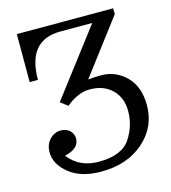

<svg xmlns="http://www.w3.org/2000/svg" viewBox="-110 -821 820 921"><g transform="rotate(-15 299.5 -361.0)"><path d="M280.3 9.8Q180.2 9.8 121.8 -37.4Q63.5 -84.5 63.5 -143.6Q63.5 -182.6 86.9 -207Q110.4 -231.4 141.1 -231.4Q169.4 -231.4 186.5 -215.1Q203.6 -198.7 203.6 -175.3Q203.6 -125.5 130.9 -108.9Q185.1 -39.1 280.3 -39.1Q395.5 -39.1 437.3 -101.8Q479 -164.6 479 -237.8Q479 -304.7 437.5 -345.2Q396 -385.7 327.1 -385.7Q268.1 -385.7 209 -335.9L172.9 -363.3L421.9 -690.4H263.7Q99.6 -690.4 99.6 -494.1H58.6V-732.4H537.1V-703.1L333 -433.6Q366.2 -437 397 -437Q470.2 -437 521.7 -385.3Q573.2 -333.5 573.2 -241.7Q573.2 -133.3 491.2 -61.8Q409.2 9.8 280.3 9.8Z"/></g></svg>

Font: Munson
Style: Regular
Weight: 400
Designer: Paul James MIller
Foundry: High-Logic / Made with FontCreator
Version: Version 2.10;May 5, 2019;FontCreator 11.5.0.2430 64-bit